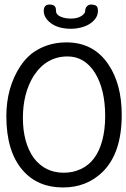

<svg xmlns="http://www.w3.org/2000/svg" viewBox="-20 -815 557 847"><path d="M412 -767Q412 -748 401 -733Q390 -718 373 -708Q356 -698 335 -693Q314 -688 295 -688Q238 -688 205.5 -712Q173 -736 173 -767Q173 -795 199 -795Q213 -795 220 -789Q227 -783 227 -768Q227 -758 233 -751.5Q239 -745 248.5 -741Q258 -737 269.5 -735Q281 -733 292 -733Q321 -733 338.5 -744Q356 -755 356 -768Q356 -779 363.5 -787Q371 -795 382 -795Q392 -795 402 -791Q412 -787 412 -767ZM400 -492Q354 -566 278 -566Q185 -566 129 -481Q81 -404 81 -295Q81 -186 129 -118Q179 -53 261 -53Q302 -53 336 -69Q406 -101 431 -195Q444 -243 444 -303Q444 -419 400 -492ZM8 -302Q8 -428 69 -522Q90 -554 119 -578Q185 -628 273 -628Q393 -628 458 -531Q517 -444 517 -308Q517 -139 432 -56Q362 12 258 12Q146 12 80 -64Q8 -147 8 -302Z"/></svg>

Font: Scratch Savers
Style: Book
Weight: 400
Designer: Pablo Impallari, Rodrigo Fuenzalida, Brenda Gallo
Foundry: Pablo Impallari, Rodrigo Fuenzalida, Brenda Gallo
Version: Version 4.0b1